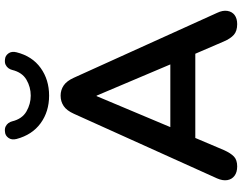

<svg xmlns="http://www.w3.org/2000/svg" viewBox="-122 -858 989 784"><g transform="rotate(-90 372.0 -466.5)"><path d="M84 8Q60 8 45.5 -3Q31 -14 28 -32.5Q25 -51 35 -74L299 -659Q312 -688 330.5 -700.5Q349 -713 373 -713Q396 -713 414.5 -700.5Q433 -688 446 -659L711 -74Q722 -51 719 -32Q716 -13 702 -2.5Q688 8 665 8Q637 8 621.5 -5.5Q606 -19 594 -47L529 -198L583 -163H161L215 -198L151 -47Q138 -18 124 -5Q110 8 84 8ZM371 -566 231 -233 205 -265H539L514 -233L373 -566ZM373 -760Q308 -760 260.5 -794.5Q213 -829 196 -893Q191 -913 200.5 -926Q210 -939 224 -940Q238 -942 247 -937.5Q256 -933 261 -926Q266 -919 268 -911Q278 -870 308.5 -852.5Q339 -835 373 -835Q408 -835 438 -852.5Q468 -870 478 -911Q480 -919 485 -926Q490 -933 499 -937.5Q508 -942 522 -940Q536 -939 545.5 -926Q555 -913 550 -893Q534 -829 486 -794.5Q438 -760 373 -760Z"/></g></svg>

Font: Nunito ExtraLight
Style: Bold
Weight: 700
Version: Version 3.602